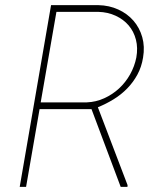

<svg xmlns="http://www.w3.org/2000/svg" viewBox="-20 -731 627 751"><path d="M337.9 -304.2H134.8L82 0H57.1L179.7 -710.9H364.7Q407.2 -710 442.6 -693.8Q478 -677.7 502 -650.1Q525.9 -622.6 536.4 -585.7Q546.9 -548.8 539.6 -505.9Q533.7 -469.2 517.6 -439.5Q501.5 -409.7 478 -385.5Q454.6 -361.3 425 -343Q395.5 -324.7 362.8 -311.5L479 -6.8L478.5 0H452.1ZM139.2 -330.6H319.8Q355.5 -332 387.7 -346.7Q419.9 -361.3 445.6 -385Q471.2 -408.7 488.8 -439.9Q506.3 -471.2 513.2 -505.9Q520 -543.5 511.7 -575.7Q503.4 -607.9 483.2 -631.6Q462.9 -655.3 432.4 -669.4Q401.9 -683.6 364.7 -684.6H200.7Z"/></svg>

Font: TypoPRO Roboto Mono
Style: Italic
Weight: 250
Designer: Google
Version: Version 2.000986; 2015; ttfautohint (v1.3)